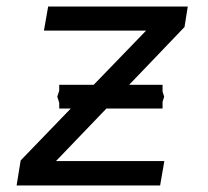

<svg xmlns="http://www.w3.org/2000/svg" viewBox="-20 -570 640 590"><path d="M43.5 -77 197.5 -236.5H162V-254L156 -273L162 -291.5V-309.5H268L429 -476H115L128 -550H557L547 -487L377 -309.5H479.5V-288.5L484.5 -273L479.5 -257V-236.5H307L152 -75H485L472 0H31Z"/></svg>

Font: JuliaMono
Style: Italic
Weight: 400
Italic angle: -9°
Monospace: yes
Designer: cormullion
Foundry: corm
Version: Version 0.057; ttfautohint (v1.8.4)